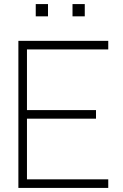

<svg xmlns="http://www.w3.org/2000/svg" viewBox="-20 -920 600 940"><path d="M335 -840V-900H395V-840ZM155 -840V-900H215V-840ZM70 0V-720H510V-678H112V-381H450V-339H112V-42H510V0Z"/></svg>

Font: Vela Sans ExtLt
Style: Regular
Weight: 200
Designer: Principal design: Mikhail Sharanda - project Manrope.
Design modification: Ravid Balaliev
Foundry: Mikhail Sharanda
Version: Version 1.001